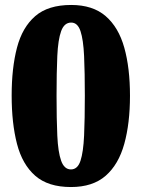

<svg xmlns="http://www.w3.org/2000/svg" viewBox="-20 -744 571 774"><path d="M266 10Q174 10 122 -35.5Q70 -81 48.5 -164Q27 -247 27 -359Q27 -470 48.5 -552Q70 -634 122 -679Q174 -724 267 -724Q354 -724 406 -679Q458 -634 481 -552Q504 -470 504 -358Q504 -247 481 -164Q458 -81 406 -35.5Q354 10 266 10ZM266 -61Q293 -61 304.5 -96Q316 -131 319 -197.5Q322 -264 322 -358Q322 -452 319 -518Q316 -584 304.5 -618.5Q293 -653 267 -653Q239 -653 226.5 -618.5Q214 -584 211 -518Q208 -452 208 -358Q208 -264 211 -197.5Q214 -131 226.5 -96Q239 -61 266 -61Z"/></svg>

Font: Noto Serif SemiCondensed Black
Style: Regular
Weight: 900
Width: 4
Designer: Monotype Design Team
Foundry: Monotype Imaging Inc.
Version: Version 2.014; ttfautohint (v1.8.4.7-5d5b)